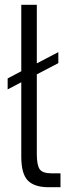

<svg xmlns="http://www.w3.org/2000/svg" viewBox="-20 -783 303 803"><path d="M233 -58V0H183Q124 0 96.5 -28Q69 -56 69 -128V-439L12 -409V-455L69 -485V-763H134V-518L224 -565V-519L134 -472V-138Q134 -94 145.5 -76Q157 -58 197 -58Z"/></svg>

Font: Open Sauce Sans Light
Style: Regular
Weight: 300
Designer: Alfredo Marco Pradil
Foundry: Creative Sauce Fz LLC
Version: Version 1.477